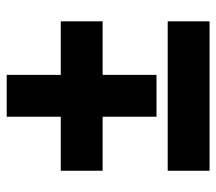

<svg xmlns="http://www.w3.org/2000/svg" viewBox="-56 -544 641 569"><g transform="rotate(-90 264.5 -259.5)"><path d="M43 -275.9V-399.9H203.1V-560.1H327.1V-399.9H485.8V-275.9H327.1V-116.2H203.1V-275.9ZM485.8 -83V41H43V-83Z"/></g></svg>

Font: D-DIN-PRO ExtraBold
Style: Bold
Weight: 800
Designer: Charles Nix
Foundry: CyberFei
Version: Version 1.000;hotconv 1.0.109;makeotfexe 2.5.65596